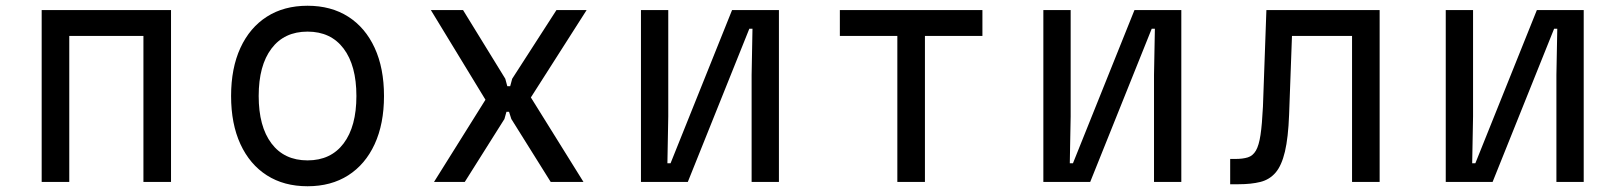

<svg xmlns="http://www.w3.org/2000/svg" viewBox="-20 -633 5640 668"><path d="M125 0V-598H575V0H479V-508H221V0Z M1050 15Q968 15 908.5 -23Q849 -61 816.5 -131.5Q784 -202 784 -299Q784 -396 816.5 -466.5Q849 -537 908.5 -575Q968 -613 1050 -613Q1132 -613 1191.5 -575Q1251 -537 1283.5 -466.5Q1316 -396 1316 -299Q1316 -202 1283.5 -131.5Q1251 -61 1191.5 -23Q1132 15 1050 15ZM1050 -75Q1131 -75 1175.5 -134Q1220 -193 1220 -299Q1220 -405 1175.5 -464Q1131 -523 1050 -523Q969 -523 924.5 -464Q880 -405 880 -299Q880 -193 924.5 -134Q969 -75 1050 -75Z M1490 0 1669 -286 1479 -598H1591L1738 -359L1745 -333H1755L1762 -359L1916 -598H2021L1827 -294L2010 0H1896L1759 -219L1751 -244H1742L1735 -219L1597 0Z M2210 0V-598H2305V-228L2302 -65H2313L2527 -598H2690V0H2595V-372L2598 -533H2587L2373 0Z M3102 0V-508H2902V-598H3398V-508H3198V0Z M3610 0V-598H3705V-228L3702 -65H3713L3927 -598H4090V0H3995V-372L3998 -533H3987L3773 0Z M4260 8V-80H4278Q4304 -80 4321.5 -85.5Q4339 -91 4349.5 -109Q4360 -127 4365.5 -163.5Q4371 -200 4374 -262L4386 -598H4780V0H4684V-508H4475L4465 -234Q4462 -154 4450.5 -105.5Q4439 -57 4418 -32.5Q4397 -8 4365 0Q4333 8 4289 8Z M5010 0V-598H5105V-228L5102 -65H5113L5327 -598H5490V0H5395V-372L5398 -533H5387L5173 0Z"/></svg>

Font: Martian Mono Light
Style: Regular
Weight: 300
Monospace: yes
Designer: Roman Shamin
Foundry: Evil Martians
Version: Version 1.000; ttfautohint (v1.8.4.7-5d5b)